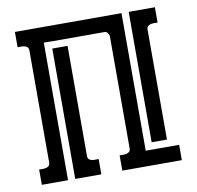

<svg xmlns="http://www.w3.org/2000/svg" viewBox="-74 -720 815 796"><g transform="rotate(-10 333.5 -322.0)"><path d="M423.8 -557.6Q423.8 -564 418.5 -571.3Q413.1 -578.6 406.2 -578.6H175.8V-579.1H149.4V0H39.1V-64.5Q45.4 -64.5 53.2 -64.2Q61 -64 68.1 -65.7Q75.2 -67.4 80.1 -71.8Q85 -76.2 85 -85.9V-557.6Q85 -566.9 80.1 -571.5Q75.2 -576.2 68.1 -577.9Q61 -579.6 53.2 -579.3Q45.4 -579.1 39.1 -579.1V-643.6H487.8V-64.5H628.4V0H377.9V-64.5Q384.3 -64.5 392.1 -64.2Q399.9 -64 407 -65.7Q414.1 -67.4 418.9 -71.8Q423.8 -76.2 423.8 -85.9ZM518.1 -643.6H628.4V-579.1Q622.1 -579.1 614.3 -579.3Q606.4 -579.6 599.4 -577.9Q592.3 -576.2 587.4 -571.5Q582.5 -566.9 582.5 -557.6V-94.7H518.1ZM244.1 -85.9Q244.1 -76.2 248.8 -71.5Q253.4 -66.9 260.5 -65.4Q267.6 -64 275.4 -64.2Q283.2 -64.5 289.6 -64.5V0H179.7V-548.8H244.1Z"/></g></svg>

Font: Isar CAT
Style: Regular
Weight: 400
Designer: Digitized by Peter Wiegel
Foundry: CAT-Fonts, Peter Wiegel
Version: Version 1.000; ttfautohint (v1.3)